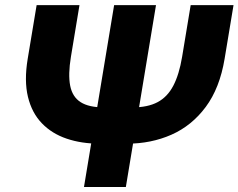

<svg xmlns="http://www.w3.org/2000/svg" viewBox="-20 -748 954 768"><path d="M742.7 -727.5H914.1L878.4 -512.7Q858.9 -395.5 803 -320.3Q747.1 -245.1 665.8 -209.2Q584.5 -173.3 487.8 -173.3H377.9Q305.7 -173.3 246.6 -193.4Q187.5 -213.4 147.5 -254.9Q107.4 -296.4 91.8 -360.6Q76.2 -424.8 90.8 -512.7L126.5 -727.5H297.9L263.7 -521Q252 -450.2 260.7 -405.3Q269.5 -360.4 302.5 -339.4Q335.4 -318.4 396 -318.4H509.8Q570.8 -318.4 610.4 -339.4Q649.9 -360.4 673.3 -405.3Q696.8 -450.2 708.5 -521ZM436.5 -727.5H604L483.4 0H315.9Z"/></svg>

Font: Inter 28pt ExtraBold
Style: Italic
Weight: 800
Italic angle: -9.3988°
Designer: Rasmus Andersson
Foundry: rsms
Version: Version 4.001;git-66647c0bb